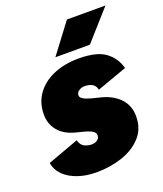

<svg xmlns="http://www.w3.org/2000/svg" viewBox="-133 -788 757 889"><g transform="rotate(-20 246.0 -344.0)"><path d="M190 12Q140 12 99 -2Q58 -16 32 -41.5Q6 -67 0 -103L153 -159Q161 -132 179 -124.5Q197 -117 212 -117Q223 -117 232 -120.5Q241 -124 246.5 -131Q252 -138 252 -148Q252 -160 240 -168.5Q228 -177 202 -184L163 -194Q107 -208 79 -242Q51 -276 51 -322Q51 -381 82 -423.5Q113 -466 167 -489Q221 -512 291 -512Q380 -512 422.5 -480Q465 -448 478 -397L330 -344Q326 -364 311 -373Q296 -382 272 -382Q257 -382 244.5 -373.5Q232 -365 232 -351Q232 -341 245 -333Q258 -325 284 -318L324 -308Q382 -294 416 -258.5Q450 -223 450 -170Q450 -108 412.5 -67.5Q375 -27 316 -7.5Q257 12 190 12ZM192 -554 302 -700H492L362 -554Z"/></g></svg>

Font: Figtree Light Black
Style: Italic
Weight: 900
Italic angle: -9.5°
Version: Version 2.000